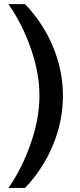

<svg xmlns="http://www.w3.org/2000/svg" viewBox="-20 -756 389 934"><path d="M102.1 -735.8Q190.4 -643.1 238.3 -527.6Q286.1 -412.1 286.1 -290Q286.1 -167.5 238 -51Q189.9 65.4 102.1 158.2H21Q87.4 63.5 129.6 -58.3Q171.9 -180.2 171.9 -290Q171.9 -400.4 129.9 -520.5Q87.9 -640.6 21 -735.8Z"/></svg>

Font: Archivo Expanded SemiBold
Style: Regular
Weight: 600
Width: 7
Designer: Hector Gatti
Foundry: Omnibus-Type
Version: Version 2.001